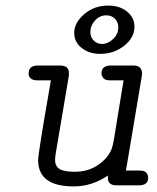

<svg xmlns="http://www.w3.org/2000/svg" viewBox="-20 -667 565 691"><path d="M83 -402.8Q83 -430.7 115.2 -431.2H195.8Q228 -431.2 228 -404.8Q228 -395 227.1 -390.1L180.2 -112.8Q178.2 -98.6 178.2 -90.8Q178.2 -69.8 193.6 -59.3Q209 -48.8 249 -48.8Q296.9 -48.8 332.5 -73Q368.2 -97.2 381.8 -130.9Q385.7 -140.6 390.4 -167.2Q395 -193.8 405 -257.3Q415 -320.8 424.8 -377.9H374Q358.9 -377.9 352.1 -386Q345.2 -394 345.2 -402.8Q345.2 -430.7 377.9 -431.2H460Q490.7 -431.2 491.2 -402.8Q491.2 -400.9 490.7 -397Q490.2 -393.1 490.2 -392.1L439 -86.9L433.1 -53.2H482.9Q512.7 -53.2 513.2 -26.9Q513.2 0 480 0H397Q368.2 -1 368.2 -26.9V-35.2Q311 3.9 245.1 3.9Q117.2 3.9 117.2 -90.8Q117.2 -103 128.7 -174.6Q140.1 -246.1 151.9 -312L163.1 -377.9H112.8Q83 -378.9 83 -402.8ZM247.1 -548.8Q247.1 -585 283 -616Q318.8 -647 370.1 -647Q410.2 -647 437 -625.5Q463.9 -604 463.9 -570.8Q463.9 -531.7 427 -502.4Q390.1 -473.1 340.8 -473.1Q300.8 -473.1 273.9 -494.4Q247.1 -515.6 247.1 -548.8ZM305.2 -551.8Q305.2 -533.7 317.1 -521.2Q329.1 -508.8 347.2 -508.8Q368.2 -508.8 387 -526.4Q405.8 -543.9 405.8 -568.8Q405.8 -586.9 393.8 -599.4Q381.8 -611.8 362.8 -611.8Q338.9 -611.8 322 -593.3Q305.2 -574.7 305.2 -551.8Z"/></svg>

Font: CMU Typewriter Text
Style: LightOblique
Weight: 200
Italic angle: -9.46001°
Version: Version 0.7.0